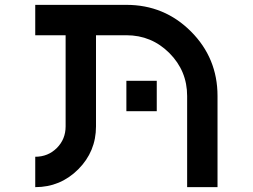

<svg xmlns="http://www.w3.org/2000/svg" viewBox="-20 -770 1040 790"><path d="M500 -312.5V-437.5H625V-312.5ZM375 -250Q375 -146.5 301.8 -73.2Q228.5 0 125 0V-125Q177.7 -125 213.9 -161.1Q250 -197.3 250 -250V-625H125V-750H500Q656.2 -750 765.6 -640.6Q875 -531.2 875 -375V0H750V-375Q750 -478.5 676.8 -551.8Q603.5 -625 500 -625H375Z"/></svg>

Font: Xanmono
Style: Regular
Weight: 400
Designer: GGBotNet
Foundry: GGBotNet
Version: 1.00